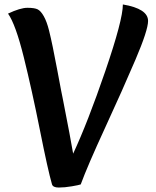

<svg xmlns="http://www.w3.org/2000/svg" viewBox="-20 -827 701 861"><path d="M342 0Q334 3 302 8.5Q270 14 243.5 14Q217 14 213 -1Q195 -63 159 -243.5Q123 -424 86.5 -571Q50 -718 16 -766Q71 -792 103 -792Q135 -792 149 -785Q163 -778 176.5 -754Q190 -730 200 -690Q215 -630 237 -512Q259 -394 262 -382Q297 -204 308 -138Q373 -277 452 -507.5Q531 -738 531 -807Q644 -788 644 -733Q644 -692 587.5 -559.5Q531 -427 451.5 -254.5Q372 -82 342 0Z"/></svg>

Font: MeriendaOneRegular
Style: Regular
Weight: 400
Designer: Eduardo Rodriguez Tunni
Foundry: Eduardo Rodriguez Tunni
Version: Version 1.001